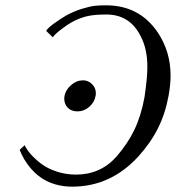

<svg xmlns="http://www.w3.org/2000/svg" viewBox="-20 -679 655 715"><path d="M247.1 -596.2Q232.4 -588.4 207.5 -569.3Q182.6 -550.3 176.8 -540L151.9 -564Q157.7 -574.7 181.2 -591.6Q204.6 -608.4 226.1 -621.1Q256.3 -637.7 286.6 -646.7Q316.9 -655.8 334.5 -657.5Q352.1 -659.2 375 -659.2Q498.5 -659.2 566.9 -559.1Q615.2 -487.3 615.2 -397.9Q615.2 -363.3 607.9 -323.2Q595.7 -255.9 568.4 -201.7Q541.5 -147.5 495.1 -96.2Q392.1 16.1 249 16.1Q196.8 16.1 153.8 -4.9Q121.1 -21 94.7 -51.8Q68.4 -82.5 53.2 -121.1L71.8 -138.2Q79.6 -121.6 95.2 -104Q110.8 -86.4 134 -68.8Q157.2 -51.3 191.4 -40Q225.6 -28.8 263.2 -28.8Q354.5 -28.8 414.1 -96.2Q455.6 -144 480.5 -195.8Q505.4 -247.6 518.1 -316.9Q528.8 -389.2 528.8 -429.2Q528.8 -497.1 503.9 -543.9Q463.9 -625 376 -625Q328.1 -625 300.3 -617.7Q272.5 -610.4 247.1 -596.2ZM269 -264.2Q245.6 -264.2 232.4 -277.8Q219.2 -291.5 219.2 -312Q219.2 -313.5 219.7 -316.7Q220.2 -319.8 220.2 -321.8Q224.6 -344.7 244.9 -362.3Q265.1 -379.9 289.1 -379.9Q308.1 -379.9 322.5 -366Q336.9 -352.1 336.9 -332Q336.9 -324.7 335.9 -321.8Q332 -298.3 312.5 -281.2Q293 -264.2 269 -264.2Z"/></svg>

Font: Linux Libertine G
Style: Italic
Weight: 400
Italic angle: -12°
Designer: Philipp H. Poll
Foundry: Philipp H. Poll
Version: Version 5.1.3